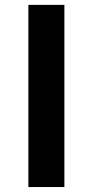

<svg xmlns="http://www.w3.org/2000/svg" viewBox="-20 -756 375 776"><path d="M94.7 -736.3H240.2V0H94.7Z"/></svg>

Font: Josefin Sans CFJ
Style: Bold
Weight: 700
Designer: Santiago Orozco
Foundry: Typemade
Version: Version 2.001